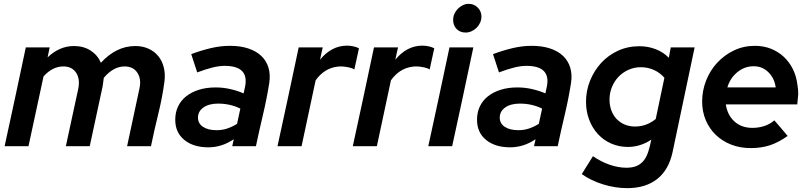

<svg xmlns="http://www.w3.org/2000/svg" viewBox="-20 -759 4201 997"><path d="M4 0Q32 -129 59.5 -256.5Q87 -384 114 -513H238Q235 -499 232.5 -486.5Q230 -474 227 -461Q289 -520 364 -520Q414 -520 450.5 -496.5Q487 -473 504 -433Q542 -475 587 -497.5Q632 -520 683 -520Q721 -520 751.5 -506Q782 -492 802 -467.5Q822 -443 830.5 -409Q839 -375 834 -336Q823 -253 802 -168Q781 -83 764 0H640Q656 -75 672 -149.5Q688 -224 704 -299Q715 -348 693.5 -381Q672 -414 627 -414Q569 -414 519 -355Q517 -344 516 -333Q515 -322 513 -311Q496 -233 479.5 -155.5Q463 -78 446 0H322Q338 -75 354 -148.5Q370 -222 386 -296Q397 -348 375.5 -381Q354 -414 309 -414Q252 -414 206 -362Q186 -271 167 -181Q148 -91 128 0Z M1062 6Q984 6 937 -32.5Q890 -71 890 -137Q890 -176 905 -207Q920 -238 947.5 -259.5Q975 -281 1013.5 -293Q1052 -305 1100 -305Q1138 -305 1175.5 -296.5Q1213 -288 1245 -274Q1247 -282 1248.5 -290Q1250 -298 1252 -306Q1276 -417 1147 -417Q1118 -417 1083.5 -408.5Q1049 -400 1004 -383Q996 -407 988.5 -430.5Q981 -454 973 -478Q1027 -498 1076.5 -509.5Q1126 -521 1174 -521Q1228 -521 1269 -507.5Q1310 -494 1336.5 -469Q1363 -444 1374 -408Q1385 -372 1378 -327Q1365 -245 1345.5 -163Q1326 -81 1309 0H1186Q1188 -9 1190 -18Q1192 -27 1194 -36Q1132 6 1062 6ZM1008 -148Q1008 -118 1034 -100.5Q1060 -83 1105 -83Q1134 -83 1159.5 -91.5Q1185 -100 1211 -116L1228 -195Q1176 -221 1112 -221Q1065 -221 1036.5 -201Q1008 -181 1008 -148Z M1421 0Q1449 -129 1476.5 -256.5Q1504 -384 1531 -513H1656Q1652 -496 1648.5 -480.5Q1645 -465 1642 -449Q1670 -484 1705.5 -503Q1741 -522 1782 -522Q1799 -522 1816.5 -518Q1834 -514 1844 -508Q1838 -480 1832 -453Q1826 -426 1820 -398Q1811 -405 1792 -409Q1773 -413 1756 -414Q1750 -414 1744 -414Q1738 -414 1733 -413Q1664 -405 1619 -342L1546 0Z M1812 0Q1840 -129 1867.5 -256.5Q1895 -384 1922 -513H2047Q2043 -496 2039.5 -480.5Q2036 -465 2033 -449Q2061 -484 2096.5 -503Q2132 -522 2173 -522Q2190 -522 2207.5 -518Q2225 -514 2235 -508Q2229 -480 2223 -453Q2217 -426 2211 -398Q2202 -405 2183 -409Q2164 -413 2147 -414Q2141 -414 2135 -414Q2129 -414 2124 -413Q2055 -405 2010 -342L1937 0Z M2398 -590Q2369 -590 2351 -608.5Q2333 -627 2333 -656Q2333 -672 2339.5 -687Q2346 -702 2357.5 -713.5Q2369 -725 2383.5 -732Q2398 -739 2414 -739Q2442 -739 2461 -719.5Q2480 -700 2480 -673Q2480 -656 2473 -641Q2466 -626 2455 -615Q2444 -604 2429 -597Q2414 -590 2398 -590ZM2438 -513Q2411 -384 2383.5 -256.5Q2356 -129 2328 0H2204Q2232 -129 2259.5 -256.5Q2287 -384 2314 -513Z M2629 6Q2551 6 2504 -32.5Q2457 -71 2457 -137Q2457 -176 2472 -207Q2487 -238 2514.5 -259.5Q2542 -281 2580.5 -293Q2619 -305 2667 -305Q2705 -305 2742.5 -296.5Q2780 -288 2812 -274Q2814 -282 2815.5 -290Q2817 -298 2819 -306Q2843 -417 2714 -417Q2685 -417 2650.5 -408.5Q2616 -400 2571 -383Q2563 -407 2555.5 -430.5Q2548 -454 2540 -478Q2594 -498 2643.5 -509.5Q2693 -521 2741 -521Q2795 -521 2836 -507.5Q2877 -494 2903.5 -469Q2930 -444 2941 -408Q2952 -372 2945 -327Q2932 -245 2912.5 -163Q2893 -81 2876 0H2753Q2755 -9 2757 -18Q2759 -27 2761 -36Q2699 6 2629 6ZM2575 -148Q2575 -118 2601 -100.5Q2627 -83 2672 -83Q2701 -83 2726.5 -91.5Q2752 -100 2778 -116L2795 -195Q2743 -221 2679 -221Q2632 -221 2603.5 -201Q2575 -181 2575 -148Z M3241 4Q3194 4 3154 -13.5Q3114 -31 3085 -62.5Q3056 -94 3039.5 -137Q3023 -180 3023 -231Q3023 -288 3044 -340Q3065 -392 3101.5 -432Q3138 -472 3189 -495.5Q3240 -519 3300 -519Q3345 -519 3385 -503.5Q3425 -488 3453 -459Q3455 -473 3458 -486Q3461 -499 3463 -513H3587Q3558 -376 3529.5 -240Q3501 -104 3472 33Q3452 124 3392 171Q3332 218 3237 218Q3175 218 3112 198.5Q3049 179 3001 145Q3015 122 3030 98.5Q3045 75 3059 52Q3101 81 3146 96.5Q3191 112 3233 112Q3265 112 3286.5 102.5Q3308 93 3322.5 75Q3337 57 3346 29.5Q3355 2 3362 -34Q3336 -16 3304.5 -6Q3273 4 3241 4ZM3145 -242Q3145 -212 3154.5 -186Q3164 -160 3181.5 -141.5Q3199 -123 3223.5 -112.5Q3248 -102 3278 -102Q3337 -102 3385 -141Q3396 -195 3407.5 -248Q3419 -301 3430 -355Q3408 -381 3376 -395.5Q3344 -410 3307 -410Q3274 -410 3244.5 -397Q3215 -384 3193 -361.5Q3171 -339 3158 -308Q3145 -277 3145 -242Z M4070 -53Q4022 -19 3977.5 -4.5Q3933 10 3878 10Q3823 10 3777 -8Q3731 -26 3697.5 -58Q3664 -90 3645 -134.5Q3626 -179 3626 -232Q3626 -288 3646.5 -340.5Q3667 -393 3704 -433Q3741 -473 3791 -497Q3841 -521 3900 -521Q3945 -521 3983 -506Q4021 -491 4050 -464Q4079 -437 4097.5 -399.5Q4116 -362 4121 -317Q4123 -306 4124 -294Q4125 -282 4125 -270Q4124 -260 4123 -249Q4122 -238 4120 -217H3749Q3757 -162 3793.5 -128.5Q3830 -95 3887 -95Q3919 -95 3948.5 -104.5Q3978 -114 4001 -134Q4019 -114 4036 -93.5Q4053 -73 4070 -53ZM3894 -415Q3846 -415 3808.5 -384Q3771 -353 3757 -305H4008Q4002 -352 3970.5 -383.5Q3939 -415 3894 -415Z"/></svg>

Font: Rosa Sans SemiBold
Style: Italic
Weight: 600
Italic angle: -12°
Designer: Pentagram / MCKL
Foundry: Pentagram / MCKL
Version: Version 1.005;September 16, 2019;FontCreator 11.5.0.2425 64-